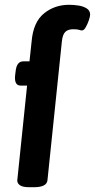

<svg xmlns="http://www.w3.org/2000/svg" viewBox="-20 -779 396 801"><path d="M102 2Q75 2 63.5 -6Q52 -14 52 -26L93 -422H66Q39 -422 43 -464L45 -480Q49 -523 77 -523H103L112 -607Q119 -687 163.5 -723Q208 -759 268 -759Q287 -759 307 -756Q327 -753 341.5 -744Q356 -735 356 -718Q356 -710 350.5 -694Q345 -678 337.5 -665Q330 -652 322 -652Q317 -652 310 -654.5Q303 -657 285 -657Q264 -657 252.5 -646Q241 -635 238 -605L178 -27Q175 2 122 2Z"/></svg>

Font: Asap SemiBold
Style: Italic
Weight: 600
Italic angle: -6°
Designer: Pablo Cosgaya
Foundry: Omnibus-Type
Version: Version 3.001; ttfautohint (v1.8.3)